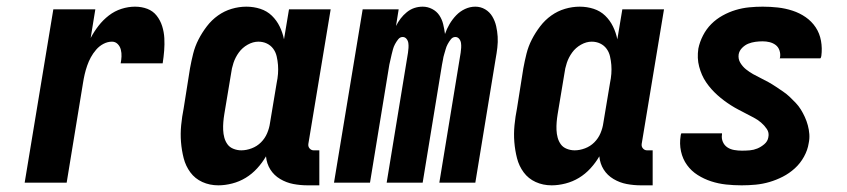

<svg xmlns="http://www.w3.org/2000/svg" viewBox="-20 -548 2540 576"><path d="M54 0 140 -520H266L252 -434Q262 -453 275.5 -470.5Q289 -488 306.5 -501.5Q324 -515 344.5 -521.5Q365 -528 385 -528Q405 -528 422 -521.5Q439 -515 450 -501Q461 -487 466.5 -469.5Q472 -452 473 -433.5Q474 -415 472.5 -396Q471 -377 468 -358H342Q344 -368 344.5 -378.5Q345 -389 342.5 -399Q340 -409 333 -416Q326 -423 316 -423Q303 -423 290.5 -416.5Q278 -410 268.5 -399Q259 -388 252.5 -376Q246 -364 241.5 -351Q237 -338 234 -325Q231 -312 229 -299L180 0Z M635 8Q609 8 587 -2Q565 -12 551 -31Q537 -50 531 -73.5Q525 -97 523 -122Q521 -147 523.5 -172.5Q526 -198 531 -223L550 -343Q554 -365 559.5 -387Q565 -409 575.5 -429.5Q586 -450 600.5 -469Q615 -488 634 -501.5Q653 -515 675 -521.5Q697 -528 719 -528Q741 -528 761 -521.5Q781 -515 795.5 -501Q810 -487 819 -468.5Q828 -450 832 -430L847 -520H972L905 -116Q904 -108 909 -102.5Q914 -97 921 -97H938V8H903Q881 8 860 4Q839 0 820.5 -11Q802 -22 791 -39.5Q780 -57 778 -79Q767 -60 751.5 -43Q736 -26 717 -14.5Q698 -3 676.5 2.5Q655 8 635 8ZM704 -97Q719 -97 735 -103Q751 -109 763 -121Q775 -133 781.5 -148.5Q788 -164 790 -179L810 -299Q813 -313 814 -326.5Q815 -340 814 -353Q813 -366 810 -379Q807 -392 799.5 -402Q792 -412 780.5 -417.5Q769 -423 755 -423Q739 -423 723 -414Q707 -405 696.5 -390.5Q686 -376 680.5 -359.5Q675 -343 673 -326L653 -206Q651 -194 650 -182Q649 -170 649.5 -158Q650 -146 653 -135Q656 -124 662.5 -115Q669 -106 680.5 -101.5Q692 -97 704 -97Z M982 0 1068 -520H1176L1168 -470Q1174 -482 1182 -492.5Q1190 -503 1200.5 -511.5Q1211 -520 1223 -524Q1235 -528 1248 -528Q1263 -528 1276.5 -521Q1290 -514 1298 -502Q1306 -490 1309.5 -475.5Q1313 -461 1315 -446Q1320 -461 1328.5 -475.5Q1337 -490 1348.5 -502Q1360 -514 1375 -521Q1390 -528 1406 -528Q1422 -528 1435.5 -520Q1449 -512 1457 -498.5Q1465 -485 1468.5 -469.5Q1472 -454 1473 -438Q1474 -422 1472 -405Q1470 -388 1467 -372L1406 0H1298L1362 -390Q1363 -397 1363.5 -404.5Q1364 -412 1363 -419Q1362 -426 1357.5 -431.5Q1353 -437 1346 -437Q1338 -437 1332.5 -430Q1327 -423 1323 -415.5Q1319 -408 1317 -400.5Q1315 -393 1312.5 -385Q1310 -377 1309 -369.5Q1308 -362 1306 -354L1248 0H1140L1204 -390Q1205 -397 1205.5 -404.5Q1206 -412 1205 -419Q1204 -426 1199.5 -431.5Q1195 -437 1188 -437Q1180 -437 1174.5 -430Q1169 -423 1165 -415.5Q1161 -408 1159 -400.5Q1157 -393 1155 -385Q1153 -377 1151.5 -369.5Q1150 -362 1148 -354L1090 0Z M1635 8Q1609 8 1587 -2Q1565 -12 1551 -31Q1537 -50 1531 -73.5Q1525 -97 1523 -122Q1521 -147 1523.5 -172.5Q1526 -198 1531 -223L1550 -343Q1554 -365 1559.5 -387Q1565 -409 1575.5 -429.5Q1586 -450 1600.5 -469Q1615 -488 1634 -501.5Q1653 -515 1675 -521.5Q1697 -528 1719 -528Q1741 -528 1761 -521.5Q1781 -515 1795.5 -501Q1810 -487 1819 -468.5Q1828 -450 1832 -430L1847 -520H1972L1905 -116Q1904 -108 1909 -102.5Q1914 -97 1921 -97H1938V8H1903Q1881 8 1860 4Q1839 0 1820.5 -11Q1802 -22 1791 -39.5Q1780 -57 1778 -79Q1767 -60 1751.5 -43Q1736 -26 1717 -14.5Q1698 -3 1676.5 2.5Q1655 8 1635 8ZM1704 -97Q1719 -97 1735 -103Q1751 -109 1763 -121Q1775 -133 1781.5 -148.5Q1788 -164 1790 -179L1810 -299Q1813 -313 1814 -326.5Q1815 -340 1814 -353Q1813 -366 1810 -379Q1807 -392 1799.5 -402Q1792 -412 1780.5 -417.5Q1769 -423 1755 -423Q1739 -423 1723 -414Q1707 -405 1696.5 -390.5Q1686 -376 1680.5 -359.5Q1675 -343 1673 -326L1653 -206Q1651 -194 1650 -182Q1649 -170 1649.5 -158Q1650 -146 1653 -135Q1656 -124 1662.5 -115Q1669 -106 1680.5 -101.5Q1692 -97 1704 -97Z M2205 8Q2181 8 2158 5.5Q2135 3 2113.5 -4Q2092 -11 2073 -23Q2054 -35 2041 -53Q2028 -71 2023 -94Q2018 -117 2022 -141Q2022 -142 2022.5 -144Q2023 -146 2024 -148H2146V-145Q2144 -133 2148.5 -122.5Q2153 -112 2162 -106Q2171 -100 2182.5 -98Q2194 -96 2206 -96Q2218 -96 2229.5 -97Q2241 -98 2252 -102.5Q2263 -107 2273 -115.5Q2283 -124 2285 -136Q2288 -150 2280.5 -161Q2273 -172 2263 -180.5Q2253 -189 2241.5 -195Q2230 -201 2218.5 -207Q2207 -213 2195.5 -219Q2184 -225 2173 -232Q2162 -239 2152 -246.5Q2142 -254 2132.5 -262.5Q2123 -271 2114.5 -280.5Q2106 -290 2098.5 -301Q2091 -312 2086 -323.5Q2081 -335 2077.5 -348Q2074 -361 2073.5 -374.5Q2073 -388 2075 -402Q2079 -422 2089 -441.5Q2099 -461 2114 -476Q2129 -491 2148 -501.5Q2167 -512 2187 -518Q2207 -524 2227.5 -526Q2248 -528 2268 -528Q2291 -528 2313.5 -525.5Q2336 -523 2357.5 -516Q2379 -509 2397 -496.5Q2415 -484 2427 -466Q2439 -448 2443 -425.5Q2447 -403 2444 -380Q2443 -378 2443 -376.5Q2443 -375 2441 -373H2319L2320 -375Q2322 -386 2318.5 -396.5Q2315 -407 2307 -413Q2299 -419 2289 -421.5Q2279 -424 2268 -424Q2257 -424 2246 -422.5Q2235 -421 2225 -417Q2215 -413 2206.5 -404.5Q2198 -396 2196 -385Q2194 -371 2201 -359.5Q2208 -348 2218 -340Q2228 -332 2239.5 -325.5Q2251 -319 2262.5 -313.5Q2274 -308 2285.5 -301.5Q2297 -295 2307.5 -288Q2318 -281 2329 -273.5Q2340 -266 2349 -257.5Q2358 -249 2367 -239.5Q2376 -230 2382.5 -219.5Q2389 -209 2394.5 -197Q2400 -185 2403.5 -172Q2407 -159 2408 -145.5Q2409 -132 2406 -118Q2403 -98 2392 -78Q2381 -58 2364.5 -43Q2348 -28 2328.5 -18Q2309 -8 2288.5 -2Q2268 4 2247 6Q2226 8 2205 8Z"/></svg>

Font: Iosevka Curly Extrabold
Style: Italic
Weight: 800
Italic angle: -9°
Monospace: yes
Designer: Belleve Invis
Foundry: Belleve Invis
Version: Version 22.1.2; ttfautohint (v1.8.4)